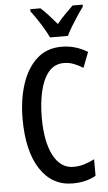

<svg xmlns="http://www.w3.org/2000/svg" viewBox="-62 -980 579 1029"><g transform="rotate(-5 227.5 -465.0)"><path d="M296 -637Q244 -637 212.5 -598.5Q181 -560 166.5 -496Q152 -432 152 -356Q152 -225 191 -151.5Q230 -78 299 -78Q329 -78 356.5 -86.5Q384 -95 412 -109V-20Q359 10 287 10Q176 10 112.5 -87Q49 -184 49 -357Q49 -460 76 -543.5Q103 -627 156.5 -676Q210 -725 290 -725Q328 -725 362.5 -715Q397 -705 430 -685L398 -602Q373 -618 347.5 -627.5Q322 -637 296 -637ZM234 -780Q219 -812 192.5 -854Q166 -896 141 -929V-940H196Q214 -924 237 -899Q260 -874 282 -848Q306 -878 325.5 -897Q345 -916 369 -940H423V-929Q408 -909 390.5 -882.5Q373 -856 356.5 -829Q340 -802 330 -780Z"/></g></svg>

Font: Noto Sans Kannada ExtraCondensed Medium
Style: Regular
Weight: 500
Width: 2
Designer: Jelle Bosma - Monotype Design Team
Foundry: Monotype Imaging Inc.
Version: Version 2.005; ttfautohint (v1.8.4.7-5d5b)